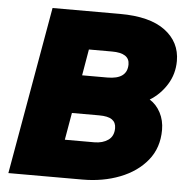

<svg xmlns="http://www.w3.org/2000/svg" viewBox="-51 -760 784 810"><g transform="rotate(5 340.5 -355.0)"><path d="M14 0 139 -710H425Q551 -710 616 -661.5Q681 -613 681 -533Q681 -478 653 -433Q625 -388 581 -361Q610 -343 627 -310.5Q644 -278 644 -238Q644 -162 601 -109Q558 -56 486 -28Q414 0 328 0ZM405 -549H307L288 -438H395Q479 -438 479 -501Q479 -549 405 -549ZM239 -161H364Q399 -161 422.5 -177.5Q446 -194 446 -228Q446 -252 429 -264Q412 -276 374 -276H259Z"/></g></svg>

Font: Livvic Black
Style: Italic
Weight: 900
Italic angle: -10°
Designer: Jacques Le Bailly, Baron von Fonthausen
Version: Version 1.001; ttfautohint (v1.8.2)